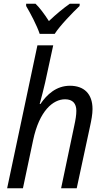

<svg xmlns="http://www.w3.org/2000/svg" viewBox="-20 -1001 557 1021"><path d="M191 -821H271C297 -863 370 -938 403 -969L404 -981H351C318 -958 279 -926 240 -889C215 -928 190 -961 169 -981H119V-969C141 -932 176 -866 191 -821ZM18 0H102L156 -255C189 -412 262 -473 326 -473C367 -473 386 -450 386 -412C386 -390 382 -365 375 -333L305 0H388L459 -330C466 -362 472 -394 472 -421C472 -503 426 -545 352 -545C279 -545 229 -498 195 -448H191C201 -485 212 -526 220 -562L263 -760H179Z"/></svg>

Font: Noto Sans SemiCondensed
Style: Italic
Weight: 400
Width: 4
Italic angle: -12°
Designer: Monotype Design Team
Foundry: Monotype Imaging Inc.
Version: Version 2.013